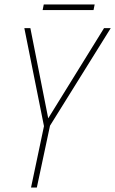

<svg xmlns="http://www.w3.org/2000/svg" viewBox="-20 -840 516 860"><path d="M119 0 177 -275 89 -714H116L196 -310L446 -714H476L204 -277L145 0ZM171 -795 176 -820H404L399 -795Z"/></svg>

Font: Noto Sans UI SemiCondensed Thin
Style: Italic
Weight: 250
Width: 4
Italic angle: -12°
Designer: Monotype Design Team
Foundry: Monotype Imaging Inc.
Version: Version 1.901